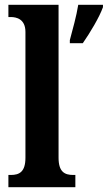

<svg xmlns="http://www.w3.org/2000/svg" viewBox="-20 -780 449 800"><path d="M271 -613V-600H325C355 -643 394 -708 409 -750V-760H306C299 -715 282 -654 271 -613ZM15 0H294V-51H285C249 -51 224 -64 224 -123V-760H15V-709H25C48 -709 86 -701 86 -647V-123C86 -64 61 -51 25 -51H15Z"/></svg>

Font: Noto Serif Condensed
Style: Bold
Weight: 700
Width: 3
Designer: Monotype Design Team
Foundry: Monotype Imaging Inc.
Version: Version 2.015